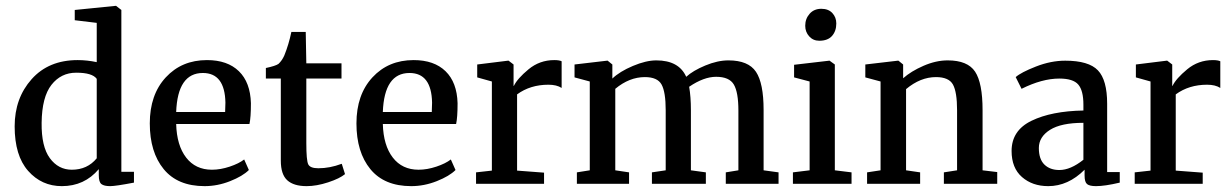

<svg xmlns="http://www.w3.org/2000/svg" viewBox="-20 -627 4199 655"><path d="M191 8Q122 8 76 -44Q30 -96 30 -196Q30 -292 88 -357Q146 -422 245 -422Q277 -422 310 -415V-549L235 -558V-593L374 -607H376L394 -593V-41H437V-4Q374 8 356 8Q335 8 326 1Q317 -6 317 -29V-50Q268 8 191 8ZM225 -48Q278 -48 310 -87V-358Q295 -379 240 -379Q188 -379 155.5 -337.5Q123 -296 122 -208Q121 -127 150 -87.5Q179 -48 225 -48Z M678 8Q586 8 538.5 -50Q491 -108 491 -206Q491 -304 545.5 -363Q600 -422 686 -422Q756 -422 795 -384Q834 -346 836 -275Q836 -226 831 -204H581Q583 -131 615 -89.5Q647 -48 703 -48Q732 -48 763.5 -58.5Q795 -69 813 -83L829 -47Q808 -26 765 -9Q722 8 678 8ZM672 -378Q586 -378 581 -245H748Q748 -250 748.5 -261Q749 -272 749 -277Q747 -378 672 -378Z M938 -79V-359H887V-395Q920 -402 930 -409Q942 -420 950 -438Q965 -475 974 -518H1023L1025 -411H1145V-359H1025V-139Q1025 -80 1031.5 -66.5Q1038 -53 1066 -53Q1105 -53 1145 -68H1146L1157 -33Q1139 -18 1099.5 -5Q1060 8 1026 8Q982 8 960 -12Q938 -32 938 -79Z M1383 8Q1291 8 1243.5 -50Q1196 -108 1196 -206Q1196 -304 1250.5 -363Q1305 -422 1391 -422Q1461 -422 1500 -384Q1539 -346 1541 -275Q1541 -226 1536 -204H1286Q1288 -131 1320 -89.5Q1352 -48 1408 -48Q1437 -48 1468.5 -58.5Q1500 -69 1518 -83L1534 -47Q1513 -26 1470 -9Q1427 8 1383 8ZM1377 -378Q1291 -378 1286 -245H1453Q1453 -250 1453.5 -261Q1454 -272 1454 -277Q1452 -378 1377 -378Z M1604 0V-39L1658 -45V-349L1608 -363V-407L1713 -420H1715L1732 -407V-334H1733Q1745 -359 1783 -390.5Q1821 -422 1871 -422Q1888 -422 1896 -418V-327Q1879 -338 1851 -338Q1789 -338 1744 -305V-45L1836 -38V0Z M1948 0V-39L1992 -46V-349L1940 -363V-407L2051 -420H2053L2069 -407V-359Q2094 -383 2139 -402Q2184 -421 2219 -421Q2296 -421 2321 -365Q2344 -386 2386 -403.5Q2428 -421 2465 -421Q2533 -421 2559 -382Q2585 -343 2585 -252V-46L2636 -39V0H2456V-39L2499 -46V-250Q2499 -312 2483.5 -338.5Q2468 -365 2423 -365Q2381 -365 2331 -331Q2337 -297 2337 -251V-46L2388 -39V0H2204V-39L2251 -46V-251Q2251 -313 2237 -338.5Q2223 -364 2180 -364Q2127 -364 2079 -324V-46L2126 -39V0Z M2685 0V-39L2742 -46V-349L2689 -363V-406L2809 -420H2810L2828 -407V-46L2885 -39V0ZM2775 -488Q2754 -488 2740.5 -503Q2727 -518 2727 -539Q2727 -563 2742 -580Q2757 -597 2782 -597Q2806 -597 2819.5 -582.5Q2833 -568 2833 -547Q2833 -521 2818.5 -504.5Q2804 -488 2775 -488Z M2938 0V-39L2984 -46V-349L2932 -363V-407L3043 -420H3045L3061 -407V-360Q3088 -384 3130.5 -402.5Q3173 -421 3213 -421Q3281 -421 3306.5 -382.5Q3332 -344 3332 -251V-46L3382 -40V0H3200V-39L3245 -46V-251Q3245 -313 3231 -338.5Q3217 -364 3173 -364Q3120 -364 3071 -323V-46L3119 -39V0Z M3431 -112Q3431 -182 3499 -215Q3567 -248 3676 -250V-270Q3676 -318 3658.5 -338.5Q3641 -359 3594 -359Q3535 -359 3465 -324L3445 -364Q3463 -380 3514 -400Q3565 -420 3614 -420Q3694 -420 3725.5 -387Q3757 -354 3757 -273V-40H3800V-4Q3749 8 3719 8Q3697 8 3688.5 1Q3680 -6 3680 -28V-48Q3624 8 3556 8Q3502 8 3466.5 -23Q3431 -54 3431 -112ZM3594 -47Q3632 -47 3676 -82V-208Q3600 -208 3562 -184Q3524 -160 3524 -122Q3524 -84 3543 -65.5Q3562 -47 3594 -47Z M3851 0V-39L3905 -45V-349L3855 -363V-407L3960 -420H3962L3979 -407V-334H3980Q3992 -359 4030 -390.5Q4068 -422 4118 -422Q4135 -422 4143 -418V-327Q4126 -338 4098 -338Q4036 -338 3991 -305V-45L4083 -38V0Z"/></svg>

Font: Aikya Medium
Style: Regular
Weight: 500
Designer: Neelakash Kshetrimayum (Latin subset based on Merriweather by Eben Sorkin)
Foundry: Brand New Type
Version: Version 1.00 b005